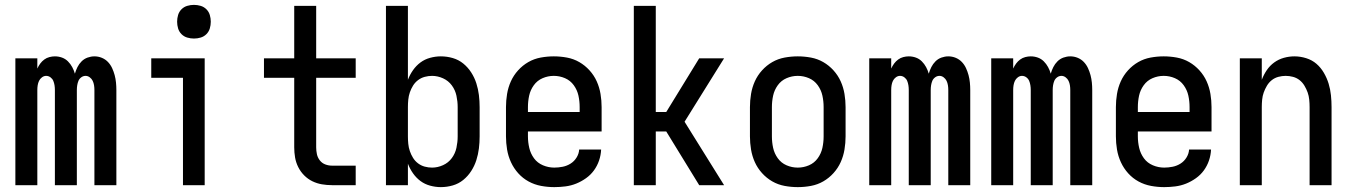

<svg xmlns="http://www.w3.org/2000/svg" viewBox="-20 -759 5540 787"><path d="M43 0V-520H133V-478Q138 -489 145 -498.5Q152 -508 161.5 -515Q171 -522 182.5 -525Q194 -528 205 -528Q220 -528 234 -523Q248 -518 258.5 -507.5Q269 -497 276 -484Q283 -471 287 -457Q291 -471 297.5 -484Q304 -497 314.5 -507.5Q325 -518 339 -523Q353 -528 367 -528Q383 -528 397.5 -522Q412 -516 422.5 -505Q433 -494 439.5 -480Q446 -466 450 -451Q454 -436 455.5 -420.5Q457 -405 457 -390V0H367V-390Q367 -400 365.5 -409.5Q364 -419 360 -427.5Q356 -436 348 -442Q340 -448 331 -448Q321 -448 313 -442Q305 -436 301.5 -427.5Q298 -419 296.5 -409.5Q295 -400 295 -390V0H205V-390Q205 -400 203.5 -409.5Q202 -419 198.5 -427.5Q195 -436 187 -442Q179 -448 169 -448Q160 -448 152 -442Q144 -436 140 -427.5Q136 -419 134.5 -409.5Q133 -400 133 -390V0Z M730 0V-440H600V-520H819V0ZM775 -601Q761 -601 747.5 -605Q734 -609 724 -619Q714 -629 710 -642.5Q706 -656 706 -670Q706 -684 710 -697.5Q714 -711 724 -721Q734 -731 747.5 -735Q761 -739 775 -739Q789 -739 802.5 -735Q816 -731 826 -721Q836 -711 840 -697.5Q844 -684 844 -670Q844 -656 840 -642.5Q836 -629 826 -619Q816 -609 802.5 -605Q789 -601 775 -601Z M1341 0Q1320 0 1299.5 -3.5Q1279 -7 1260.5 -16Q1242 -25 1227 -40Q1212 -55 1202.5 -74Q1193 -93 1189.5 -113.5Q1186 -134 1186 -155V-440H1062V-520H1186V-735H1276V-520H1438V-440H1276V-155Q1276 -141 1279 -127Q1282 -113 1291 -101.5Q1300 -90 1313.5 -85Q1327 -80 1341 -80H1438V0Z M1787 8Q1765 8 1743 2Q1721 -4 1703.5 -17Q1686 -30 1673 -48.5Q1660 -67 1652 -88V0H1562V-735H1652V-432Q1660 -453 1673 -471.5Q1686 -490 1703.5 -503Q1721 -516 1743 -522Q1765 -528 1787 -528Q1812 -528 1836 -521Q1860 -514 1879 -498.5Q1898 -483 1911.5 -462Q1925 -441 1932.5 -417.5Q1940 -394 1943 -369.5Q1946 -345 1946 -320V-200Q1946 -175 1943 -150.5Q1940 -126 1932.5 -102.5Q1925 -79 1911.5 -58Q1898 -37 1879 -21.5Q1860 -6 1836 1Q1812 8 1787 8ZM1751 -72Q1774 -72 1796 -82Q1818 -92 1832 -111Q1846 -130 1851 -153.5Q1856 -177 1856 -200V-320Q1856 -343 1851 -366.5Q1846 -390 1832 -409Q1818 -428 1796 -438Q1774 -448 1751 -448Q1736 -448 1721 -444Q1706 -440 1693.5 -430.5Q1681 -421 1673 -408Q1665 -395 1660 -380.5Q1655 -366 1653.5 -350.5Q1652 -335 1652 -320V-200Q1652 -185 1653.5 -169.5Q1655 -154 1660 -139.5Q1665 -125 1673 -112Q1681 -99 1693.5 -89.5Q1706 -80 1721 -76Q1736 -72 1751 -72Z M2252 8Q2225 8 2198 3Q2171 -2 2147 -15Q2123 -28 2104.5 -48.5Q2086 -69 2074.5 -94Q2063 -119 2058.5 -146Q2054 -173 2054 -200V-320Q2054 -347 2058.5 -374Q2063 -401 2074 -425.5Q2085 -450 2103.5 -470.5Q2122 -491 2145.5 -504.5Q2169 -518 2196 -523Q2223 -528 2250 -528Q2277 -528 2304 -523Q2331 -518 2354.5 -504.5Q2378 -491 2396.5 -470.5Q2415 -450 2426 -425.5Q2437 -401 2441.5 -374Q2446 -347 2446 -320V-220H2144V-200Q2144 -176 2149.5 -152.5Q2155 -129 2169 -110Q2183 -91 2205.5 -81.5Q2228 -72 2252 -72Q2269 -72 2286.5 -75.5Q2304 -79 2319 -88.5Q2334 -98 2343.5 -113.5Q2353 -129 2354 -146H2444Q2443 -123 2435.5 -101Q2428 -79 2414.5 -60.5Q2401 -42 2382 -28.5Q2363 -15 2342 -6.5Q2321 2 2298 5Q2275 8 2252 8ZM2356 -300V-320Q2356 -344 2351 -367Q2346 -390 2332 -409.5Q2318 -429 2296 -438.5Q2274 -448 2250 -448Q2226 -448 2204 -438.5Q2182 -429 2168 -409.5Q2154 -390 2149 -367Q2144 -344 2144 -320V-300Z M2578 0V-735H2668V-300H2711L2846 -520H2948L2786 -260L2948 0H2846L2711 -220H2668V0Z M3250 8Q3223 8 3196 3Q3169 -2 3145.5 -15.5Q3122 -29 3103.5 -49.5Q3085 -70 3074 -94.5Q3063 -119 3058.5 -146Q3054 -173 3054 -200V-320Q3054 -347 3058.5 -374Q3063 -401 3074 -425.5Q3085 -450 3103.5 -470.5Q3122 -491 3145.5 -504.5Q3169 -518 3196 -523Q3223 -528 3250 -528Q3277 -528 3304 -523Q3331 -518 3354.5 -504.5Q3378 -491 3396.5 -470.5Q3415 -450 3426 -425.5Q3437 -401 3441.5 -374Q3446 -347 3446 -320V-200Q3446 -173 3441.5 -146Q3437 -119 3426 -94.5Q3415 -70 3396.5 -49.5Q3378 -29 3354.5 -15.5Q3331 -2 3304 3Q3277 8 3250 8ZM3250 -72Q3274 -72 3296 -81.5Q3318 -91 3332 -110.5Q3346 -130 3351 -153Q3356 -176 3356 -200V-320Q3356 -344 3351 -367Q3346 -390 3332 -409.5Q3318 -429 3296 -438.5Q3274 -448 3250 -448Q3226 -448 3204 -438.5Q3182 -429 3168 -409.5Q3154 -390 3149 -367Q3144 -344 3144 -320V-200Q3144 -176 3149 -153Q3154 -130 3168 -110.5Q3182 -91 3204 -81.5Q3226 -72 3250 -72Z M3543 0V-520H3633V-478Q3638 -489 3645 -498.5Q3652 -508 3661.5 -515Q3671 -522 3682.5 -525Q3694 -528 3705 -528Q3720 -528 3734 -523Q3748 -518 3758.5 -507.5Q3769 -497 3776 -484Q3783 -471 3787 -457Q3791 -471 3797.5 -484Q3804 -497 3814.5 -507.5Q3825 -518 3839 -523Q3853 -528 3867 -528Q3883 -528 3897.5 -522Q3912 -516 3922.5 -505Q3933 -494 3939.5 -480Q3946 -466 3950 -451Q3954 -436 3955.5 -420.5Q3957 -405 3957 -390V0H3867V-390Q3867 -400 3865.5 -409.5Q3864 -419 3860 -427.5Q3856 -436 3848 -442Q3840 -448 3831 -448Q3821 -448 3813 -442Q3805 -436 3801.5 -427.5Q3798 -419 3796.5 -409.5Q3795 -400 3795 -390V0H3705V-390Q3705 -400 3703.5 -409.5Q3702 -419 3698.5 -427.5Q3695 -436 3687 -442Q3679 -448 3669 -448Q3660 -448 3652 -442Q3644 -436 3640 -427.5Q3636 -419 3634.5 -409.5Q3633 -400 3633 -390V0Z M4043 0V-520H4133V-478Q4138 -489 4145 -498.5Q4152 -508 4161.5 -515Q4171 -522 4182.5 -525Q4194 -528 4205 -528Q4220 -528 4234 -523Q4248 -518 4258.5 -507.5Q4269 -497 4276 -484Q4283 -471 4287 -457Q4291 -471 4297.5 -484Q4304 -497 4314.5 -507.5Q4325 -518 4339 -523Q4353 -528 4367 -528Q4383 -528 4397.5 -522Q4412 -516 4422.5 -505Q4433 -494 4439.5 -480Q4446 -466 4450 -451Q4454 -436 4455.5 -420.5Q4457 -405 4457 -390V0H4367V-390Q4367 -400 4365.5 -409.5Q4364 -419 4360 -427.5Q4356 -436 4348 -442Q4340 -448 4331 -448Q4321 -448 4313 -442Q4305 -436 4301.5 -427.5Q4298 -419 4296.5 -409.5Q4295 -400 4295 -390V0H4205V-390Q4205 -400 4203.5 -409.5Q4202 -419 4198.5 -427.5Q4195 -436 4187 -442Q4179 -448 4169 -448Q4160 -448 4152 -442Q4144 -436 4140 -427.5Q4136 -419 4134.5 -409.5Q4133 -400 4133 -390V0Z M4752 8Q4725 8 4698 3Q4671 -2 4647 -15Q4623 -28 4604.5 -48.5Q4586 -69 4574.5 -94Q4563 -119 4558.5 -146Q4554 -173 4554 -200V-320Q4554 -347 4558.5 -374Q4563 -401 4574 -425.5Q4585 -450 4603.5 -470.5Q4622 -491 4645.5 -504.5Q4669 -518 4696 -523Q4723 -528 4750 -528Q4777 -528 4804 -523Q4831 -518 4854.5 -504.5Q4878 -491 4896.5 -470.5Q4915 -450 4926 -425.5Q4937 -401 4941.5 -374Q4946 -347 4946 -320V-220H4644V-200Q4644 -176 4649.5 -152.5Q4655 -129 4669 -110Q4683 -91 4705.5 -81.5Q4728 -72 4752 -72Q4769 -72 4786.5 -75.5Q4804 -79 4819 -88.5Q4834 -98 4843.5 -113.5Q4853 -129 4854 -146H4944Q4943 -123 4935.5 -101Q4928 -79 4914.5 -60.5Q4901 -42 4882 -28.5Q4863 -15 4842 -6.5Q4821 2 4798 5Q4775 8 4752 8ZM4856 -300V-320Q4856 -344 4851 -367Q4846 -390 4832 -409.5Q4818 -429 4796 -438.5Q4774 -448 4750 -448Q4726 -448 4704 -438.5Q4682 -429 4668 -409.5Q4654 -390 4649 -367Q4644 -344 4644 -320V-300Z M5062 0V-520H5152V-432Q5160 -453 5172.5 -471.5Q5185 -490 5203 -503Q5221 -516 5242.5 -522Q5264 -528 5286 -528Q5310 -528 5334 -520.5Q5358 -513 5376 -497.5Q5394 -482 5406.5 -460.5Q5419 -439 5426 -416Q5433 -393 5435.5 -368.5Q5438 -344 5438 -320V0H5348V-320Q5348 -335 5346.5 -350.5Q5345 -366 5340 -380Q5335 -394 5327 -407.5Q5319 -421 5307 -430.5Q5295 -440 5280 -444Q5265 -448 5250 -448Q5235 -448 5220 -444Q5205 -440 5193 -430.5Q5181 -421 5173 -407.5Q5165 -394 5160 -380Q5155 -366 5153.5 -350.5Q5152 -335 5152 -320V0Z"/></svg>

Font: Iosevka SS10 Medium
Style: Regular
Weight: 500
Monospace: yes
Designer: Belleve Invis
Foundry: Belleve Invis
Version: Version 28.0.6; ttfautohint (v1.8.4)